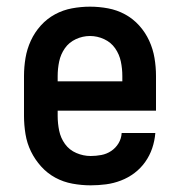

<svg xmlns="http://www.w3.org/2000/svg" viewBox="-20 -548 540 576"><path d="M252 8Q225 8 197.5 3Q170 -2 146 -15Q122 -28 103.5 -48.5Q85 -69 73 -93.5Q61 -118 56.5 -145.5Q52 -173 52 -200V-320Q52 -347 56.5 -374Q61 -401 72.5 -426Q84 -451 102.5 -471.5Q121 -492 145 -505Q169 -518 196 -523Q223 -528 250 -528Q277 -528 304 -523Q331 -518 355 -505Q379 -492 397.5 -471.5Q416 -451 427.5 -426Q439 -401 443.5 -374Q448 -347 448 -320V-216H153V-200Q153 -178 157.5 -156Q162 -134 175 -116Q188 -98 209 -89Q230 -80 252 -80Q268 -80 284 -83Q300 -86 313.5 -95Q327 -104 335.5 -118Q344 -132 345 -149H446Q444 -125 436.5 -103Q429 -81 415.5 -62Q402 -43 383.5 -29Q365 -15 343 -6.5Q321 2 298 5Q275 8 252 8ZM347 -304V-320Q347 -342 342.5 -363.5Q338 -385 325.5 -403Q313 -421 292.5 -430.5Q272 -440 250 -440Q228 -440 207.5 -430.5Q187 -421 174.5 -403Q162 -385 157.5 -363.5Q153 -342 153 -320V-304Z"/></svg>

Font: Iosevka SS04 Semibold
Style: Regular
Weight: 600
Monospace: yes
Designer: Belleve Invis
Foundry: Belleve Invis
Version: Version 19.0.0; ttfautohint (v1.8.4)